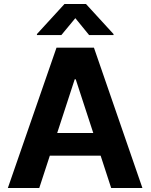

<svg xmlns="http://www.w3.org/2000/svg" viewBox="-20 -947 758 967"><path d="M19.5 0 264.6 -707H453.1L697.3 0H540L486.8 -163.1H231L177.7 0ZM449.7 -277.3 361.3 -547.9H356.4L268.1 -277.3ZM359.4 -855.5 289.1 -770.5H166V-775.4L304.7 -926.8H413.1L551.8 -775.4V-770.5H428.7Z"/></svg>

Font: Pretendard JP
Style: Bold
Weight: 700
Designer: Base glyphs from Inter by Rasmus Andersson; Hangeul glyphs from Noto Sans CJK(Source Han Sans) by Jang Soo-young and Kan
Foundry: Kil Hyung-jin
Version: Version 1.309